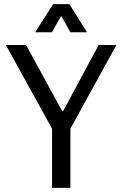

<svg xmlns="http://www.w3.org/2000/svg" viewBox="-20 -902 587 922"><path d="M318 -747 274 -826 229 -747H149L235 -882H313L398 -747ZM318 0H230V-284L8 -686H105L279 -368H283L454 -686H539L318 -284Z"/></svg>

Font: Archivo Narrow
Style: Regular
Weight: 400
Designer: Hector Gatti
Foundry: Omnibus-Type
Version: Version 1.003